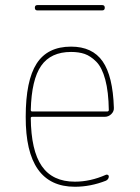

<svg xmlns="http://www.w3.org/2000/svg" viewBox="-20 -710 540 740"><path d="M253.9 -509.8Q175.8 -509.8 138.7 -456.5Q101.6 -403.3 98.6 -286.1Q98.6 -280.3 104.5 -280.3H392.6Q398.4 -280.3 399.4 -285.2Q398.4 -356.4 385.7 -403.3Q373 -450.2 351.1 -472.2Q329.1 -494.1 306.6 -502Q284.2 -509.8 253.9 -509.8ZM268.6 9.8Q78.1 9.8 79.1 -259.8Q79.1 -399.4 121.1 -464.8Q163.1 -530.3 253.9 -530.3Q335.9 -530.3 375.5 -473.6Q415 -417 418.9 -294.9Q419.9 -281.2 409.2 -270.5Q398.4 -259.8 383.8 -259.8H104.5Q99.6 -259.8 98.6 -255.9Q99.6 -129.9 141.1 -69.8Q182.6 -9.8 268.6 -9.8Q328.1 -9.8 387.7 -36.1Q391.6 -38.1 395.5 -36.1Q399.4 -34.2 399.4 -30.3Q399.4 -19.5 388.7 -13.7Q329.1 9.8 268.6 9.8ZM124 -669.9Q114.3 -669.9 114.3 -680.2Q114.3 -690.4 124 -690.4H374Q383.8 -690.4 383.8 -680.2Q383.8 -669.9 374 -669.9Z"/></svg>

Font: Rounded-X Mgen+ 1m thin
Style: Regular
Weight: 100
Designer: [Source Han Sans]
Ryoko NISHIZUKA  (kana & ideographs); Paul D. Hunt (Latin, Greek & Cyrillic); Wenlong ZHANG  (bopomofo
Version: Version 1.059.20150602